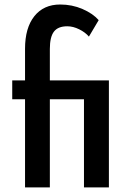

<svg xmlns="http://www.w3.org/2000/svg" viewBox="-20 -815 569 835"><path d="M33.2 -383.3V-465.3H88.9V-603Q88.9 -693.8 129.4 -744.6Q169.9 -795.4 241.7 -795.4Q293.5 -795.4 338.6 -775.9Q383.8 -756.3 409.2 -727.5L366.7 -655.8Q351.1 -674.3 324.5 -687.5Q297.9 -700.7 272.5 -700.7Q232.4 -700.7 214.6 -677.5Q196.8 -654.3 196.8 -602.1V-465.3H453.6V0H345.2V-383.3H196.8V0H88.9V-383.3Z"/></svg>

Font: Spartan MB SemBd
Style: Regular
Weight: 600
Designer: Matt Bailey, Mirko Velimirovic
Foundry: Matt Bailey
Version: Version 1.005